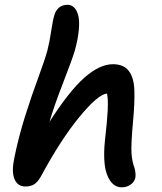

<svg xmlns="http://www.w3.org/2000/svg" viewBox="-20 -780 685 811"><path d="M87.9 7.8Q54.7 7.8 41.5 -22.9Q28.3 -53.7 40 -110.8Q58.1 -200.7 85.7 -288.1Q113.3 -375.5 141.4 -451.4Q169.4 -527.3 180.2 -566.9Q189 -600.6 196 -647.7Q203.1 -694.8 209 -713.9Q213.9 -733.9 228 -746.8Q242.2 -759.8 266.1 -759.8Q282.2 -759.3 293.5 -748Q304.7 -736.8 310.5 -714.6Q316.4 -692.4 313 -654.1Q309.6 -615.7 295.9 -565.9Q285.2 -529.8 246.6 -430.4Q208 -331.1 189 -265.1Q271.5 -394.5 336.2 -451.7Q400.9 -508.8 457 -508.8Q502.4 -508.8 524.2 -480.2Q545.9 -451.7 547.6 -397.9Q549.3 -344.2 542 -268.1Q533.2 -170.4 535.4 -133.8Q537.6 -97.2 548.8 -68.8Q554.2 -46.9 551.8 -29.8Q547.9 -11.7 531.7 -0.2Q515.6 11.2 494.1 11.2Q464.8 11.2 445.8 -15.9Q426.8 -43 422.1 -86.2Q417.5 -129.4 422.9 -183.1Q433.1 -271 435.1 -316.7Q437 -362.3 432.1 -384.8Q394 -381.8 314.9 -285.4Q235.8 -189 151.9 -33.2Q138.2 -9.8 123.5 -1Q108.9 7.8 87.9 7.8Z"/></svg>

Font: Shantell Sans Normal
Style: Italic
Weight: 500
Italic angle: -11.31°
Designer: Stephen Nixon, Anya Danilova, Shantell Martin
Foundry: Arrow Type
Version: Version 1.006;[559af2be0]